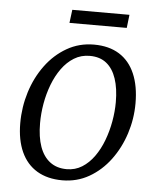

<svg xmlns="http://www.w3.org/2000/svg" viewBox="-52 -749 663 803"><g transform="rotate(5 280.0 -347.0)"><path d="M322.5 -567Q385.5 -567 428.8 -540Q472 -513 494.2 -461.5Q516.5 -410 516.5 -337Q516.5 -272 496.5 -210Q476.5 -148 439.5 -98.2Q402.5 -48.5 351.5 -19.2Q300.5 10 239 10Q177 10 133 -16.2Q89 -42.5 66.2 -92.8Q43.5 -143 43.5 -213.5Q43.5 -280.5 63.2 -343.8Q83 -407 120 -457.2Q157 -507.5 208.5 -537.2Q260 -567 322.5 -567ZM309 -518.5Q272.5 -518.5 243.2 -500.5Q214 -482.5 192 -452Q170 -421.5 155.2 -382.8Q140.5 -344 133.2 -302.2Q126 -260.5 126 -220.5Q126 -162 140.5 -121.5Q155 -81 183.5 -59.5Q212 -38 253.5 -38Q289 -38 317.8 -56Q346.5 -74 368.2 -104.5Q390 -135 404.5 -173.5Q419 -212 426.5 -253.8Q434 -295.5 434 -335Q434 -392.5 420.2 -433.5Q406.5 -474.5 379 -496.5Q351.5 -518.5 309 -518.5ZM219 -704H459L452.5 -648.5H212Z"/></g></svg>

Font: Merriweather 20pt Light
Style: Italic
Weight: 300
Italic angle: -7.8°
Version: Version 2.101